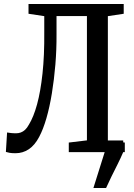

<svg xmlns="http://www.w3.org/2000/svg" viewBox="-20 -763 674 963"><path d="M448.5 180 505 0 483.5 -58.5H598V0Q585.5 29.5 569.8 60.8Q554 92 539 122.5Q524 153 512 180ZM58 5.5Q38.5 5.5 28.2 3.5Q18 1.5 9.5 -1L15.5 -98.5Q25 -97 34.8 -95.8Q44.5 -94.5 61 -94.5Q73 -94.5 84.2 -98.5Q95.5 -102.5 105.8 -112Q116 -121.5 125 -138Q148.5 -176 166 -240Q183.5 -304 193.2 -394.5Q203 -485 202 -601.5V-682L123 -694V-743H600.5V-694L521 -682V-58L606 -48V0H325V-48L416 -59V-682.5H263.5V-590.5Q264 -515 257.8 -439.5Q251.5 -364 240.2 -295Q229 -226 212.8 -170Q196.5 -114 176.5 -76.5Q154.5 -34.5 124.5 -14.5Q94.5 5.5 58 5.5Z"/></svg>

Font: Merriweather 24pt SemiCondensed
Style: Regular
Weight: 400
Width: 4
Designer: Eben Sorkin
Foundry: Eben Sorkin
Version: Version 2.100